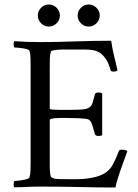

<svg xmlns="http://www.w3.org/2000/svg" viewBox="-20 -829 613 853"><path d="M159 -642Q228 -642 311 -645Q394 -648 474 -648Q479 -611 487 -580Q495 -549 502 -516Q497 -511 484 -511Q472 -511 471 -518Q463 -547 451.5 -565Q440 -583 425.5 -593Q411 -603 394 -606Q377 -609 357 -609H273Q269 -609 258 -609Q247 -609 236 -608Q225 -607 216 -605Q207 -603 206 -599Q202 -587 201.5 -568Q201 -549 201 -529V-347Q201 -343 214 -342Q227 -341 243 -341H295Q330 -341 349 -343Q368 -345 377.5 -352Q387 -359 391.5 -373Q396 -387 402 -411Q403 -415 407.5 -416.5Q412 -418 417 -418Q429 -418 434 -413V-229Q430 -225 418 -225Q405 -225 402 -232Q396 -253 392.5 -265Q389 -277 386 -283.5Q383 -290 380.5 -292.5Q378 -295 375 -297Q371 -300 359.5 -301.5Q348 -303 333 -303.5Q318 -304 301.5 -304.5Q285 -305 271 -305Q261 -305 248.5 -305Q236 -305 225.5 -304Q215 -303 208 -301Q201 -299 201 -296V-110Q201 -104 201 -93.5Q201 -83 201.5 -72.5Q202 -62 203.5 -53.5Q205 -45 207 -43Q217 -35 231 -34Q245 -33 276 -33H323Q358 -33 392 -40Q426 -47 446 -60Q469 -74 482.5 -100Q496 -126 508 -158Q510 -164 521 -164Q529 -164 536.5 -162Q544 -160 546 -158Q539 -138 531 -116.5Q523 -95 515.5 -73.5Q508 -52 502 -32Q496 -12 493 4Q453 4 414.5 3.5Q376 3 335.5 2Q295 1 252 0.5Q209 0 160 0Q125 0 99 1.5Q73 3 44 3Q40 -1 40.5 -11Q41 -21 44 -25Q49 -25 59.5 -26Q70 -27 81 -29Q92 -31 101 -34Q110 -37 111 -41Q115 -53 115.5 -72Q116 -91 116 -113V-530Q116 -552 115.5 -571.5Q115 -591 111 -603Q110 -607 101 -610Q92 -613 81 -614.5Q70 -616 59.5 -617Q49 -618 44 -618Q41 -622 40.5 -632Q40 -642 44 -646Q74 -644 102 -643Q130 -642 159 -642ZM325 -760Q325 -780 339.5 -794.5Q354 -809 374 -809Q394 -809 408.5 -794.5Q423 -780 423 -760Q423 -740 408.5 -725.5Q394 -711 374 -711Q354 -711 339.5 -725.5Q325 -740 325 -760ZM148 -760Q148 -780 162.5 -794.5Q177 -809 197 -809Q217 -809 231.5 -794.5Q246 -780 246 -760Q246 -740 231.5 -725.5Q217 -711 197 -711Q177 -711 162.5 -725.5Q148 -740 148 -760Z"/></svg>

Font: Vermiglione
Style: Regular
Weight: 400
Version: Version 1.000